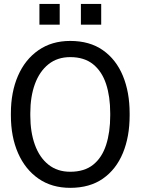

<svg xmlns="http://www.w3.org/2000/svg" viewBox="-20 -925 700 956"><path d="M329.6 10.3Q237.8 10.3 171.6 -35.6Q105.5 -81.5 69.8 -162.8Q34.2 -244.1 34.2 -350.1V-360.4Q34.2 -466.3 69.6 -547.6Q105 -628.9 171.4 -675Q237.8 -721.2 329.6 -721.2Q426.8 -721.2 492.4 -675Q558.1 -628.9 591.8 -547.6Q625.5 -466.3 625.5 -360.4V-350.1Q625.5 -244.1 591.8 -162.8Q558.1 -81.5 492.4 -35.6Q426.8 10.3 329.6 10.3ZM329.6 -69.8Q400.4 -69.8 444.1 -105Q487.8 -140.1 508.3 -203.4Q528.8 -266.6 528.8 -350.1V-361.3Q528.8 -444.3 508.1 -507.1Q487.3 -569.8 443.4 -605.2Q399.4 -640.6 329.6 -640.6Q265.6 -640.6 221.2 -605Q176.8 -569.3 153.8 -506.6Q130.9 -443.8 130.9 -361.3V-350.1Q130.9 -267.1 153.8 -203.9Q176.8 -140.6 221.2 -105.2Q265.6 -69.8 329.6 -69.8ZM382.8 -802.2V-905.3H483.9V-802.2ZM176.3 -802.2V-905.3H277.3V-802.2Z"/></svg>

Font: Roboto Slab
Style: Regular
Weight: 400
Designer: Google
Version: Version 2.000; ttfautohint (v1.8.1.43-b0c9)